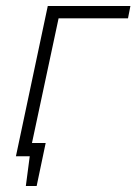

<svg xmlns="http://www.w3.org/2000/svg" viewBox="-20 -520 454 639"><path d="M67 -44 57 0H79L66 99H102L132 -44ZM139 -500 33 0H77L175 -459H406L414 -500Z"/></svg>

Font: Advent Pro Light
Style: Italic
Weight: 300
Italic angle: -12°
Version: Version 3.000